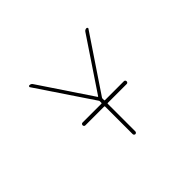

<svg xmlns="http://www.w3.org/2000/svg" viewBox="-140 -1028 1280 1280"><g transform="rotate(-45 500.0 -388.0)"><path d="M493.2 -35.2V-295.9Q493.2 -299.8 488.3 -299.8H311.5Q305.7 -299.8 302.2 -303.7Q298.8 -307.6 298.8 -313Q298.8 -318.4 302.2 -322.3Q305.7 -326.2 311.5 -326.2H488.3Q493.2 -326.2 493.2 -330.1V-345.7Q493.2 -349.6 490.2 -353.5L230.5 -740.2Q228.5 -742.2 228.5 -745.1Q228.5 -746.1 229.5 -748Q232.4 -752.9 236.3 -752.9Q252 -752.9 259.8 -740.2L502.9 -377Q503.9 -375 505.9 -375Q507.8 -375 508.8 -377L752 -740.2Q759.8 -752.9 775.4 -752.9Q779.3 -752.9 782.2 -748Q783.2 -746.1 783.2 -745.1Q783.2 -742.2 781.2 -740.2L521.5 -353.5Q518.6 -349.6 518.6 -345.7V-330.1Q518.6 -326.2 523.4 -326.2H701.2Q707 -326.2 710.4 -322.3Q713.9 -318.4 713.9 -313Q713.9 -307.6 710.4 -303.7Q707 -299.8 701.2 -299.8H523.4Q518.6 -299.8 518.6 -295.9V-35.2Q518.6 -30.3 514.6 -26.4Q510.7 -22.5 505.9 -22.5Q501 -22.5 497.1 -26.4Q493.2 -30.3 493.2 -35.2Z"/></g></svg>

Font: Rounded Mgen+ 1m thin
Style: Regular
Weight: 100
Designer: [Source Han Sans]
Ryoko NISHIZUKA  (kana & ideographs); Paul D. Hunt (Latin, Greek & Cyrillic); Wenlong ZHANG  (bopomofo
Version: Version 1.059.20150602